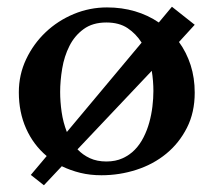

<svg xmlns="http://www.w3.org/2000/svg" viewBox="-20 -504 636 572"><path d="M560.1 -430.2 513.2 -378.9Q535.6 -348.1 547.9 -310.1Q560.1 -272 560.1 -228Q560.1 -168.9 536.9 -123.3Q513.7 -77.6 475.3 -46.1Q437 -14.6 386.7 1.7Q336.4 18.1 282.2 18.1Q248.5 18.1 219.5 11Q190.4 3.9 164.1 -8.8L110.8 47.9L71.8 17.1L119.1 -39.1Q79.6 -72.3 57.9 -120.8Q36.1 -169.4 36.1 -229Q36.1 -281.7 57.9 -327.6Q79.6 -373.5 116 -408Q152.3 -442.4 199.7 -462.2Q247.1 -481.9 298.8 -481.9Q342.8 -481.9 381.8 -470.5Q420.9 -459 453.1 -437L492.2 -483.9ZM159.2 -230Q159.2 -201.2 163.6 -170.4Q168 -139.6 179.2 -110.8L401.9 -377Q385.3 -403.3 360.1 -420.2Q335 -437 296.9 -437Q255.9 -437 229 -417.2Q202.1 -397.5 186.8 -366.9Q171.4 -336.4 165.3 -299.8Q159.2 -263.2 159.2 -230ZM437 -232.9Q437 -247.1 435.8 -262.5Q434.6 -277.8 432.1 -293L210.9 -59.1Q226.6 -42.5 247.8 -32.7Q269 -22.9 296.9 -22.9Q324.2 -22.9 345.2 -32.5Q366.2 -42 381.6 -57.9Q397 -73.7 407.7 -95Q418.5 -116.2 424.8 -139.4Q431.2 -162.6 434.1 -186.8Q437 -210.9 437 -232.9Z"/></svg>

Font: Original Surfer
Style: Regular
Weight: 400
Designer: Astigmatic (AOETI)
Foundry: Astigmatic (AOETI)
Version: Version 1.001